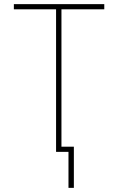

<svg xmlns="http://www.w3.org/2000/svg" viewBox="-20 -734 570 928"><path d="M251 0V-689H47V-714H484V-689H277V-25H337V174H311V0Z"/></svg>

Font: Noto Sans Mono Condensed Thin
Style: Regular
Weight: 100
Width: 3
Designer: Monotype Design Team
Foundry: Monotype Imaging Inc.
Version: Version 2.014; ttfautohint (v1.8.4.7-5d5b)